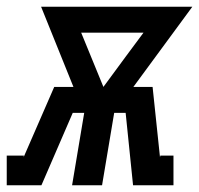

<svg xmlns="http://www.w3.org/2000/svg" viewBox="-65 -550 591 570"><path d="M-45 0V-88H6L5 -83L96 -292H153L57 -530H506L331 -292H388L410 -83L411 -88H450V0H330L308 -215H274L238 0H149L185 -215H151L58 0ZM242 -292 309 -383 361 -453H176Z"/></svg>

Font: Iosevka Curly Slab SmBdObl
Style: Regular
Weight: 600
Italic angle: -9°
Monospace: yes
Designer: Belleve Invis
Foundry: Belleve Invis
Version: Version 11.0.0; ttfautohint (v1.8.3)